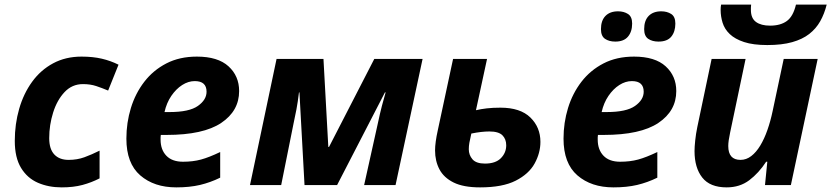

<svg xmlns="http://www.w3.org/2000/svg" viewBox="-20 -801 3598 831"><path d="M247 10Q190 10 144 -10Q98 -30 71 -74.5Q44 -119 44 -191Q44 -264 63 -330Q82 -396 119 -447Q156 -498 210 -527Q264 -556 333 -556Q382 -556 420.5 -547Q459 -538 493 -521L448 -409Q422 -420 396.5 -428.5Q371 -437 339 -437Q292 -437 259.5 -402.5Q227 -368 210 -314Q193 -260 193 -203Q193 -156 215 -132.5Q237 -109 277 -109Q314 -109 345.5 -120.5Q377 -132 411 -149V-29Q376 -11 337 -0.5Q298 10 247 10Z M743 10Q647 10 587 -42Q527 -94 527 -201Q527 -270 546.5 -333.5Q566 -397 604.5 -447Q643 -497 700 -526.5Q757 -556 832 -556Q923 -556 969 -514Q1015 -472 1015 -407Q1015 -321 937.5 -269Q860 -217 701 -217H676Q675 -211 675 -206.5Q675 -202 675 -197Q675 -153 700 -127Q725 -101 772 -101Q815 -101 850 -110.5Q885 -120 933 -143V-32Q890 -11 845.5 -0.5Q801 10 743 10ZM692 -316H714Q799 -316 836.5 -342.5Q874 -369 874 -404Q874 -450 823 -450Q795 -450 768.5 -433Q742 -416 721.5 -386Q701 -356 692 -316Z M1177 -546H1380L1401 -165H1404L1600 -546H1809L1692 0H1556L1616 -270Q1624 -308 1633 -343Q1642 -378 1649 -401H1646L1439 0H1298L1276 -401H1274Q1269 -359 1263 -327.5Q1257 -296 1250 -264L1197 0H1062Z M2058 10Q1986 10 1943.5 -11Q1901 -32 1882 -68Q1863 -104 1863 -150Q1863 -184 1875 -238L1941 -546H2088L2040 -324Q2061 -329 2087 -332Q2113 -335 2146 -335Q2232 -335 2275.5 -292.5Q2319 -250 2319 -187Q2319 -139 2294 -93.5Q2269 -48 2212 -19Q2155 10 2058 10ZM2079 -93Q2125 -93 2148 -116.5Q2171 -140 2171 -172Q2171 -199 2154.5 -215.5Q2138 -232 2098 -232Q2064 -232 2020 -223Q2014 -197 2011.5 -183Q2009 -169 2009 -155Q2009 -130 2025 -111.5Q2041 -93 2079 -93Z M2635 10Q2539 10 2479 -42Q2419 -94 2419 -201Q2419 -270 2438.5 -333.5Q2458 -397 2496.5 -447Q2535 -497 2592 -526.5Q2649 -556 2724 -556Q2815 -556 2861 -514Q2907 -472 2907 -407Q2907 -321 2829.5 -269Q2752 -217 2593 -217H2568Q2567 -211 2567 -206.5Q2567 -202 2567 -197Q2567 -153 2592 -127Q2617 -101 2664 -101Q2707 -101 2742 -110.5Q2777 -120 2825 -143V-32Q2782 -11 2737.5 -0.5Q2693 10 2635 10ZM2584 -316H2606Q2691 -316 2728.5 -342.5Q2766 -369 2766 -404Q2766 -450 2715 -450Q2687 -450 2660.5 -433Q2634 -416 2613.5 -386Q2593 -356 2584 -316ZM2830 -621Q2803 -621 2785.5 -633Q2768 -645 2768 -675Q2768 -712 2787.5 -732Q2807 -752 2842 -752Q2867 -752 2885 -740.5Q2903 -729 2903 -699Q2903 -664 2885.5 -642.5Q2868 -621 2830 -621ZM2643 -621Q2616 -621 2598.5 -633Q2581 -645 2581 -675Q2581 -712 2600.5 -732Q2620 -752 2655 -752Q2680 -752 2698 -740.5Q2716 -729 2716 -699Q2716 -664 2698 -642.5Q2680 -621 2643 -621Z M2986 -147Q2986 -165 2989 -193.5Q2992 -222 2998 -251L3060 -546H3207L3140 -227Q3132 -190 3132 -169Q3132 -109 3185 -109Q3210 -109 3231.5 -125.5Q3253 -142 3270.5 -171Q3288 -200 3301.5 -238.5Q3315 -277 3324 -320L3372 -546H3519L3403 0H3291L3301 -101H3296Q3264 -52 3223 -21Q3182 10 3125 10Q3053 10 3019.5 -32.5Q2986 -75 2986 -147ZM3099 -758Q3099 -764 3099.5 -770Q3100 -776 3101 -781H3231Q3230 -773 3230 -768Q3230 -763 3230 -758Q3230 -722 3252 -706Q3274 -690 3313 -690Q3358 -690 3385.5 -710Q3413 -730 3425 -781H3558Q3548 -741 3530 -709Q3512 -677 3482.5 -654Q3453 -631 3408.5 -618.5Q3364 -606 3301 -606Q3240 -606 3200.5 -619Q3161 -632 3138.5 -653.5Q3116 -675 3107.5 -702.5Q3099 -730 3099 -758Z"/></svg>

Font: BC Sans
Style: Bold Italic
Weight: 700
Italic angle: -12°
Designer: Monotype Design Team
Province of B.C.
Foundry: Monotype Imaging Inc.
Version: Version 2.000;GOOG;noto-source:20170915:90ef993387c0